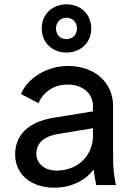

<svg xmlns="http://www.w3.org/2000/svg" viewBox="-20 -856 615 888"><path d="M230 12C310 12 375 -21 413 -72C415 -53 419 -31 425 0H516C506 -49 503 -83 503 -133V-366C503 -475 417 -551 294 -551C198 -551 107 -495 77 -421L158 -379C180 -430 229 -465 292 -465C362 -465 410 -424 410 -366V-341L226 -311C104 -291 50 -226 50 -141C50 -50 124 12 230 12ZM148 -144C148 -190 177 -224 247 -236L410 -263V-229C410 -138 342 -67 241 -67C187 -67 148 -100 148 -144ZM173 -724C173 -656 225 -613 288 -613C351 -613 402 -657 402 -724C402 -792 351 -836 288 -836C224 -836 173 -792 173 -724ZM239 -724C239 -755 261 -774 288 -774C315 -774 336 -754 336 -724C336 -695 315 -675 288 -675C259 -675 239 -695 239 -724Z"/></svg>

Font: Mluvka Medium
Style: Regular
Weight: 500
Designer: Modified by Jiří Krblich, Original typeface by Gumpita Rahayu
Foundry: Gumpita Rahayu & Jiří Krblich
Version: Version 2.000;Glyphs 3.1.1 (3134)